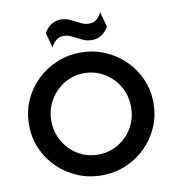

<svg xmlns="http://www.w3.org/2000/svg" viewBox="-91 -908 917 1001"><g transform="rotate(-10 368.0 -407.0)"><path d="M368.1 12.5Q300 12.5 240.3 -12.8Q180.6 -38.2 135.1 -82.6Q89.6 -127.1 64.2 -186.1Q38.9 -245.1 38.9 -312.5Q38.9 -379.9 64.2 -438.9Q89.6 -497.9 135.1 -542.4Q180.6 -586.8 240.3 -612.2Q300 -637.5 368.1 -637.5Q436.8 -637.5 496.5 -612.2Q556.2 -586.8 601.4 -542.4Q646.5 -497.9 672.2 -438.9Q697.9 -379.9 697.9 -312.5Q697.9 -245.1 672.2 -186.1Q646.5 -127.1 601.4 -82.6Q556.2 -38.2 496.5 -12.8Q436.8 12.5 368.1 12.5ZM368.1 -97.2Q412.5 -97.2 450.7 -113.9Q488.9 -130.6 518.1 -160.1Q547.2 -189.6 563.2 -228.5Q579.2 -267.4 579.2 -312.5Q579.2 -357.6 563.2 -396.5Q547.2 -435.4 518.1 -464.9Q488.9 -494.4 450.7 -511.5Q412.5 -528.5 368.1 -528.5Q323.6 -528.5 285.4 -511.5Q247.2 -494.4 218.4 -464.9Q189.6 -435.4 173.3 -396.5Q156.9 -357.6 156.9 -312.5Q156.9 -267.4 173.3 -228.5Q189.6 -189.6 218.4 -160.1Q247.2 -130.6 285.4 -113.9Q323.6 -97.2 368.1 -97.2ZM229.9 -688.9 208.3 -768.1Q222.9 -795.8 246.5 -810.4Q270.1 -825 296.5 -825Q323.6 -825 347.9 -813.2Q372.2 -801.4 395.1 -789.6Q418.1 -777.8 440.3 -777.8Q462.5 -777.8 478.8 -790.6Q495.1 -803.5 506.2 -827.1L527.8 -747.2Q513.2 -720.1 489.9 -705.6Q466.7 -691 439.6 -691Q413.2 -691 388.5 -702.8Q363.9 -714.6 341.3 -726.4Q318.8 -738.2 295.8 -738.2Q274.3 -738.2 257.3 -725Q240.3 -711.8 229.9 -688.9Z"/></g></svg>

Font: Afacad Flux SemiBold
Style: Regular
Weight: 600
Designer: Kristian Moeller
Foundry: Dicotype
Version: Version 1.100